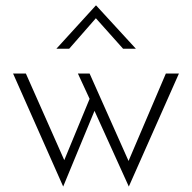

<svg xmlns="http://www.w3.org/2000/svg" viewBox="-20 -661 705 705"><path d="M309 -391 452 -70 589 -391H637L453 24L327 -254L212 24L28 -391H75L216 -73L309 -298L266 -391ZM432 -482 332 -594 234 -482H187L332 -641H333L479 -482Z"/></svg>

Font: Synthetic Light
Style: Regular
Weight: 300
Designer: Santiago Orozco
Foundry: Typemade
Version: Version 2.000; ttfautohint (v1.8.4.7-5d5b)